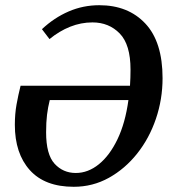

<svg xmlns="http://www.w3.org/2000/svg" viewBox="-20 -700 662 737"><path d="M263 17Q152 17 94.5 -47Q37 -111 37 -221Q37 -263 43.5 -299Q50 -335 59 -371H479Q480 -386 480.5 -401.5Q481 -417 481 -433Q481 -529 439.5 -571.5Q398 -614 335 -614Q291 -614 249.5 -597.5Q208 -581 170 -550L141 -588Q188 -632 243.5 -656Q299 -680 361 -680Q472 -680 538 -609.5Q604 -539 604 -400Q604 -319 578.5 -244Q553 -169 506.5 -110.5Q460 -52 398 -17.5Q336 17 263 17ZM271 -36Q318 -36 359.5 -69.5Q401 -103 431 -165.5Q461 -228 473 -316H171Q164 -288 160.5 -259.5Q157 -231 157 -192Q157 -107 189.5 -71.5Q222 -36 271 -36Z"/></svg>

Font: Source Serif 4 Semibold
Style: Italic
Weight: 600
Italic angle: -12°
Designer: Frank Grießhammer
Foundry: Adobe
Version: Version 4.005;hotconv 1.1.0;makeotfexe 2.6.0